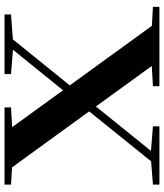

<svg xmlns="http://www.w3.org/2000/svg" viewBox="40 -742 703 822"><g transform="rotate(-90 391.0 -331.5)"><path d="M11.2 0V-27.8L110.8 -35.6L324.7 -300.8L85 -630.9L11.2 -635.3V-663.1H341.8V-635.3L257.3 -630.4L415 -412.6L588.4 -627L484.4 -635.3V-663.1H739.7V-635.3L632.8 -627.4L436 -383.8L690.9 -32.2L772 -27.8V0H432.6V-27.8L519 -32.7L345.7 -272L155.3 -36.1L260.7 -27.8V0Z"/></g></svg>

Font: Elstob 18pt
Style: Bold
Weight: 700
Designer: Peter S. Baker
Version: Version 1.015